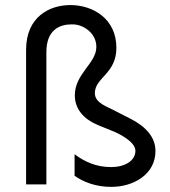

<svg xmlns="http://www.w3.org/2000/svg" viewBox="-20 -728 673 758"><path d="M257.8 -708C175.8 -708 83 -662.1 83 -531.2V0H163.1V-522.5C163.1 -610.4 215.8 -631.8 262.7 -631.8H266.6C308.6 -631.8 360.4 -597.7 360.4 -543C360.4 -477.5 275.4 -437.5 275.4 -351.6C275.4 -295.9 312.5 -256.8 366.2 -234.4L435.5 -206.1C448.2 -200.2 514.6 -168.9 514.6 -132.8C514.6 -92.8 472.7 -68.4 418.9 -68.4C357.4 -68.4 312.5 -90.8 274.4 -119.1V-34.2C308.6 -9.8 357.4 9.8 418.9 9.8C507.8 9.8 593.8 -40 593.8 -131.8C593.8 -186.5 555.7 -228.5 494.1 -259.8L438.5 -288.1C403.3 -307.6 354.5 -320.3 354.5 -360.4C354.5 -421.9 439.5 -436.5 439.5 -539.1C439.5 -654.3 346.7 -708 257.8 -708Z"/></svg>

Font: Sen-gleads
Style: Regular
Weight: 400
Designer: Kosal Sen, Philatype
Foundry: Philatype
Version: Version 1.004; ttfautohint (v1.8.3)